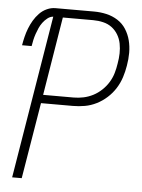

<svg xmlns="http://www.w3.org/2000/svg" viewBox="-53 -777 605 819"><g transform="rotate(5 250.0 -367.5)"><path d="M30 0 145 -698Q132 -697 120.5 -688Q109 -679 100.5 -667.5Q92 -656 86.5 -643.5Q81 -631 76.5 -618Q72 -605 69 -591.5Q66 -578 64 -565H23Q26 -583 30.5 -601.5Q35 -620 42 -638Q49 -656 59 -673Q69 -690 83 -704.5Q97 -719 115 -727Q133 -735 151 -735H316Q344 -735 370 -729Q396 -723 418 -709Q440 -695 454 -673Q468 -651 474.5 -625.5Q481 -600 481 -572.5Q481 -545 476 -517Q472 -492 464 -467Q456 -442 441.5 -419Q427 -396 406.5 -377.5Q386 -359 362 -347Q338 -335 312.5 -330.5Q287 -326 262 -326H125L71 0ZM131 -362H262Q283 -362 304 -366.5Q325 -371 344.5 -381Q364 -391 381 -407Q398 -423 409.5 -442Q421 -461 427 -481.5Q433 -502 436 -523Q440 -545 440.5 -566.5Q441 -588 437 -608.5Q433 -629 422.5 -646.5Q412 -664 396 -676Q380 -688 359 -693Q338 -698 316 -698H186Z"/></g></svg>

Font: Iosevka SS18 Extralight
Style: Italic
Weight: 200
Italic angle: -9°
Monospace: yes
Designer: Belleve Invis
Foundry: Belleve Invis
Version: Version 25.1.1; ttfautohint (v1.8.4)